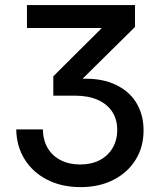

<svg xmlns="http://www.w3.org/2000/svg" viewBox="-20 -748 646 779"><path d="M307.1 11.2Q230 11.2 171.1 -19Q112.3 -49.3 79.6 -102.3Q46.9 -155.3 45.9 -223.1H153.8Q154.8 -179.2 173.6 -147.2Q192.4 -115.2 226.6 -97.9Q260.7 -80.6 305.7 -80.6Q350.1 -80.6 383.8 -97.9Q417.5 -115.2 436.5 -147Q455.6 -178.7 455.6 -221.2Q455.6 -263.7 435.3 -294.7Q415 -325.7 376.7 -342.8Q338.4 -359.9 283.7 -359.9H196.3V-438.5L391.1 -632.3V-634.3H89.4V-727.5H527.8V-638.7L291.5 -405.3V-427.2Q379.4 -434.1 439.9 -408.4Q500.5 -382.8 531.5 -333.5Q562.5 -284.2 562.5 -219.2Q562.5 -151.4 530 -99.4Q497.6 -47.4 439.9 -18.1Q382.3 11.2 307.1 11.2Z"/></svg>

Font: Inter 28pt Medium
Style: Regular
Weight: 500
Designer: Rasmus Andersson
Foundry: rsms
Version: Version 4.001;git-66647c0bb